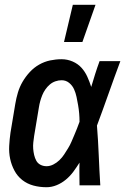

<svg xmlns="http://www.w3.org/2000/svg" viewBox="-20 -776 540 804"><path d="M175 8Q146 8 120 1Q94 -6 73.5 -22Q53 -38 40.5 -61.5Q28 -85 22.5 -111Q17 -137 18.5 -165Q20 -193 24 -221L44 -341Q48 -365 55 -388.5Q62 -412 74.5 -433.5Q87 -455 104.5 -474Q122 -493 144 -505.5Q166 -518 190 -523Q214 -528 238 -528Q262 -528 284 -518.5Q306 -509 321 -492.5Q336 -476 345.5 -455Q355 -434 362 -412Q370 -439 378.5 -466Q387 -493 397 -520H484Q459 -453 435 -385Q411 -317 386 -250Q391 -188 393.5 -125.5Q396 -63 400 0H313Q313 -24 312.5 -47.5Q312 -71 313 -95Q301 -76 287.5 -57.5Q274 -39 256 -24Q238 -9 217 -0.5Q196 8 175 8ZM175 -80Q189 -80 203 -87Q217 -94 228.5 -105Q240 -116 248.5 -129Q257 -142 265 -155Q273 -168 279 -182Q285 -196 291 -210Q297 -224 302.5 -238Q308 -252 313 -266Q313 -284 311.5 -301.5Q310 -319 307 -336Q304 -353 300.5 -370Q297 -387 290 -402.5Q283 -418 269.5 -429Q256 -440 238 -440Q225 -440 212 -435.5Q199 -431 188.5 -422Q178 -413 170 -401.5Q162 -390 157 -377.5Q152 -365 148.5 -352.5Q145 -340 143 -327L123 -207Q121 -194 119.5 -180Q118 -166 119 -153Q120 -140 123 -127Q126 -114 132 -103Q138 -92 149.5 -86Q161 -80 175 -80ZM248 -600 285 -756H380L325 -600Z"/></svg>

Font: Iosevka Term Curly Semibold
Style: Italic
Weight: 600
Italic angle: -9°
Designer: Belleve Invis
Foundry: Belleve Invis
Version: Version 32.3.0